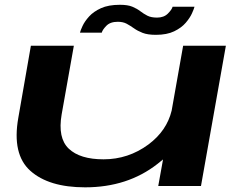

<svg xmlns="http://www.w3.org/2000/svg" viewBox="-20 -777 1028 802"><path d="M641 0 661 -111Q650 -102 638 -92.5Q513 5.5 335.5 5.5Q184 5.5 106.8 -63.5Q29.5 -132.5 56.5 -285L109 -586H288.5L237.5 -299Q220.5 -200.5 267.2 -156Q314 -111.5 412.5 -111.5Q516 -111.5 600 -173.5Q676.5 -230.5 697 -315L745 -586H923.5L819.5 0ZM631 -631.5Q596.5 -631.5 575.5 -639.8Q554.5 -648 539.5 -658.8Q524.5 -669.5 509.2 -677.8Q494 -686 472 -686Q440.5 -686 424.2 -669.2Q408 -652.5 405 -640.5H314Q316 -649.5 324.8 -668.5Q333.5 -687.5 352 -708Q370.5 -728.5 401.8 -742.8Q433 -757 481 -757Q513.5 -757 532.8 -749Q552 -741 566 -730.2Q580 -719.5 595.5 -711.5Q611 -703.5 636 -703.5Q664.5 -703.5 681.2 -720.2Q698 -737 701 -749H792.5Q790.5 -740.5 782 -721.5Q773.5 -702.5 755.8 -681.8Q738 -661 707.5 -646.2Q677 -631.5 631 -631.5Z"/></svg>

Font: Anybody UltraExpanded SemiBold
Style: Italic
Weight: 600
Width: 9
Italic angle: -10°
Designer: Tyler Finck
Foundry: Etcetera Type Company
Version: Version 1.010; ttfautohint (v1.8.3) -l 8 -r 50 -G 200 -x 14 